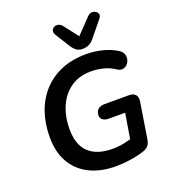

<svg xmlns="http://www.w3.org/2000/svg" viewBox="-167 -1072 1071 1204"><g transform="rotate(-20 368.0 -469.5)"><path d="M398 10Q300 10 226 -26Q152 -62 111 -132Q70 -202 70 -303Q70 -393 96 -468Q122 -543 172.5 -598.5Q223 -654 295 -684.5Q367 -715 460 -715Q520 -715 573 -701Q626 -687 666 -661Q686 -648 692 -630Q698 -612 693.5 -594.5Q689 -577 677 -564.5Q665 -552 648 -549Q631 -546 611 -559Q577 -582 537 -592.5Q497 -603 453 -603Q374 -603 318.5 -564.5Q263 -526 233.5 -459.5Q204 -393 204 -308Q204 -202 259 -151Q314 -100 416 -100Q456 -100 493 -107.5Q530 -115 565 -127L532 -73L567 -286H458Q433 -286 418.5 -297Q404 -308 404 -327Q404 -353 420 -367Q436 -381 464 -381H627Q656 -381 670 -365Q684 -349 679 -320L641 -80Q637 -57 626 -42.5Q615 -28 593 -20Q552 -6 500 2Q448 10 398 10ZM454 -753Q430 -753 413.5 -765Q397 -777 383 -799L323 -895Q313 -912 317 -925Q321 -938 333.5 -944.5Q346 -951 361.5 -947.5Q377 -944 389 -928L461 -835L557 -935Q569 -948 584 -949Q599 -950 611 -942.5Q623 -935 626 -923Q629 -911 618 -897L535 -795Q518 -773 498.5 -763Q479 -753 454 -753Z"/></g></svg>

Font: Nunito ExtraLight
Style: Bold Italic
Weight: 700
Italic angle: -9°
Version: Version 3.602